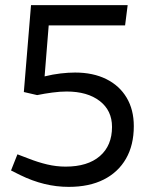

<svg xmlns="http://www.w3.org/2000/svg" viewBox="-20 -720 597 749"><path d="M248 9Q200 9 153 -2.5Q106 -14 59 -37L23 -55L48 -118L90 -102Q128 -87 164 -78.5Q200 -70 236 -70Q322 -70 369.5 -111Q417 -152 417 -225Q417 -289 369 -326Q321 -363 240 -363Q215 -363 184.5 -359Q154 -355 125 -349L73 -361L101 -700H478L468 -621H170L154 -422Q186 -430 216.5 -433.5Q247 -437 273 -437Q343 -437 394.5 -411.5Q446 -386 474 -339Q502 -292 502 -228Q502 -154 471.5 -101Q441 -48 384.5 -19.5Q328 9 248 9Z"/></svg>

Font: REM Medium Light
Style: Regular
Weight: 300
Version: Version 1.005;gftools[0.9.28]